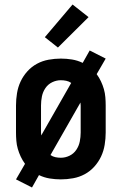

<svg xmlns="http://www.w3.org/2000/svg" viewBox="-20 -788 540 852"><path d="M122 44 51 8 91 -61Q80 -76 72 -93Q64 -110 59 -127.5Q54 -145 52.5 -163.5Q51 -182 51 -200V-320Q51 -347 55.5 -374.5Q60 -402 71.5 -426.5Q83 -451 101.5 -471.5Q120 -492 144 -505Q168 -518 195.5 -523Q223 -528 250 -528Q275 -528 299.5 -524Q324 -520 347 -509L378 -564L449 -528L409 -459Q420 -444 428 -427Q436 -410 441 -392.5Q446 -375 447.5 -356.5Q449 -338 449 -320V-200Q449 -173 444.5 -145.5Q440 -118 428.5 -93.5Q417 -69 398.5 -48.5Q380 -28 356 -15Q332 -2 304.5 3Q277 8 250 8Q225 8 200.5 4Q176 0 153 -11ZM163 -187 296 -420Q286 -427 274 -429.5Q262 -432 250 -432Q230 -432 211.5 -423Q193 -414 181.5 -397Q170 -380 166 -360Q162 -340 162 -320V-200Q162 -197 162.5 -194Q163 -191 163 -187ZM250 -88Q270 -88 288.5 -97Q307 -106 318.5 -123Q330 -140 334 -160Q338 -180 338 -200V-320Q338 -323 337.5 -326Q337 -329 337 -333L204 -100Q214 -93 226 -90.5Q238 -88 250 -88ZM237 -577 179 -623 302 -768 373 -712Z"/></svg>

Font: Iosevka Algr
Style: Bold
Weight: 700
Monospace: yes
Designer: Belleve Invis
Foundry: Belleve Invis
Version: Version 26.0.2; ttfautohint (v1.8.3)